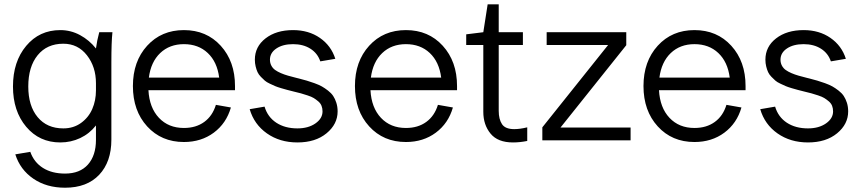

<svg xmlns="http://www.w3.org/2000/svg" viewBox="-20 -649 3983 888"><path d="M423.8 -2V-68.8Q394 -30.8 351.1 -10.5Q308.1 9.8 258.8 9.8Q162.1 9.8 101.1 -62.7Q40 -135.3 40 -249Q40 -363.8 101.1 -436.8Q162.1 -509.8 258.8 -509.8Q307.6 -509.8 350.3 -486.6Q393.1 -463.4 423.8 -424.8Q428.7 -461.9 439 -500H500Q495.1 -455.1 495.1 -359.9V-2.9Q495.1 99.6 438.7 159.4Q382.3 219.2 280.8 219.2Q195.3 219.2 134.3 177.5Q73.2 135.7 50.8 64.9L120.1 53.2Q137.2 101.6 178.7 127.7Q220.2 153.8 280.8 153.8Q349.6 153.8 386.7 112.1Q423.8 70.3 423.8 -2ZM110.8 -249Q110.8 -159.2 154.1 -107.2Q197.3 -55.2 272.9 -55.2Q319.8 -55.2 354.7 -80.3Q389.6 -105.5 406.7 -144.8Q423.8 -184.1 423.8 -231V-264.2Q423.8 -339.8 382.1 -393.3Q340.3 -446.8 272.9 -446.8Q197.3 -446.8 154.1 -393.6Q110.8 -340.3 110.8 -249Z M830.6 -509.8Q935.1 -509.8 1001 -437.3Q1066.9 -364.7 1066.9 -251V-231.9H666.5Q670.9 -150.9 715.1 -104Q759.3 -57.1 830.6 -57.1Q886.2 -57.1 924.6 -85Q962.9 -112.8 978.5 -164.1L1047.9 -151.9Q1026.9 -78.6 968.8 -35.4Q910.6 7.8 830.6 7.8Q726.6 7.8 660.6 -64.5Q594.7 -136.7 594.7 -251Q594.7 -365.2 660.6 -437.5Q726.6 -509.8 830.6 -509.8ZM830.6 -444.8Q764.2 -444.8 720.9 -403.6Q677.7 -362.3 668.5 -290H993.7Q984.4 -362.8 940.9 -403.8Q897.5 -444.8 830.6 -444.8Z M1335.4 -509.8Q1407.7 -509.8 1459.7 -473.6Q1511.7 -437.5 1530.8 -377L1461.4 -365.2Q1448.7 -402.8 1415.5 -423.8Q1382.3 -444.8 1335.4 -444.8Q1288.1 -444.8 1258.3 -424.8Q1228.5 -404.8 1228.5 -373Q1228.5 -357.9 1234.9 -345.7Q1241.2 -333.5 1252.4 -325.4Q1263.7 -317.4 1279.1 -310.8Q1294.4 -304.2 1312 -299.1Q1329.6 -293.9 1349.6 -289.1Q1357.9 -287.1 1361.8 -286.1Q1384.3 -280.3 1398.7 -276.1Q1413.1 -272 1434.1 -264.4Q1455.1 -256.8 1468.5 -249.3Q1481.9 -241.7 1497.1 -230Q1512.2 -218.3 1521 -205.1Q1529.8 -191.9 1535.6 -173.6Q1541.5 -155.3 1541.5 -133.8Q1541.5 -74.7 1490.2 -32.5Q1439 9.8 1355.5 9.8Q1273.9 9.8 1214.6 -32Q1155.3 -73.7 1134.8 -144L1203.6 -155.8Q1217.8 -107.9 1257.8 -81.5Q1297.9 -55.2 1355.5 -55.2Q1405.8 -55.2 1438.7 -78.1Q1471.7 -101.1 1471.7 -133.8Q1471.7 -147.9 1467 -159.7Q1462.4 -171.4 1451.7 -180.4Q1440.9 -189.5 1430.9 -195.6Q1420.9 -201.7 1402.3 -207.8Q1383.8 -213.9 1371.6 -217.3Q1359.4 -220.7 1336.4 -226.1Q1317.4 -231 1307.9 -233.4Q1298.3 -235.8 1280.3 -241.2Q1262.2 -246.6 1252.7 -250.7Q1243.2 -254.9 1228 -262Q1212.9 -269 1204.8 -276.1Q1196.8 -283.2 1186.5 -293.7Q1176.3 -304.2 1171.1 -315.4Q1166 -326.7 1162.4 -341.6Q1158.7 -356.4 1158.7 -373Q1158.7 -433.1 1208 -471.4Q1257.3 -509.8 1335.4 -509.8Z M1857.4 -509.8Q1961.9 -509.8 2027.8 -437.3Q2093.8 -364.7 2093.8 -251V-231.9H1693.4Q1697.8 -150.9 1741.9 -104Q1786.1 -57.1 1857.4 -57.1Q1913.1 -57.1 1951.4 -85Q1989.7 -112.8 2005.4 -164.1L2074.7 -151.9Q2053.7 -78.6 1995.6 -35.4Q1937.5 7.8 1857.4 7.8Q1753.4 7.8 1687.5 -64.5Q1621.6 -136.7 1621.6 -251Q1621.6 -365.2 1687.5 -437.5Q1753.4 -509.8 1857.4 -509.8ZM1857.4 -444.8Q1791 -444.8 1747.8 -403.6Q1704.6 -362.3 1695.3 -290H2020.5Q2011.2 -362.8 1967.8 -403.8Q1924.3 -444.8 1857.4 -444.8Z M2215.3 -131.8V-440.9H2136.2V-490.2L2215.3 -500L2235.4 -628.9H2286.6V-500H2398.4V-440.9H2286.6V-136.2Q2286.6 -97.7 2301.8 -74.7Q2316.9 -51.8 2358.4 -51.8Q2384.8 -51.8 2418.5 -60.1V2.9Q2384.8 9.8 2352.5 9.8Q2282.2 9.8 2248.8 -31Q2215.3 -71.8 2215.3 -131.8Z M2488.3 -60.1 2792.5 -440.9H2508.3V-500H2876.5V-439.9L2572.3 -59.1H2896.5V0H2488.3Z M3191.9 -509.8Q3296.4 -509.8 3362.3 -437.3Q3428.2 -364.7 3428.2 -251V-231.9H3027.8Q3032.2 -150.9 3076.4 -104Q3120.6 -57.1 3191.9 -57.1Q3247.6 -57.1 3285.9 -85Q3324.2 -112.8 3339.8 -164.1L3409.2 -151.9Q3388.2 -78.6 3330.1 -35.4Q3272 7.8 3191.9 7.8Q3087.9 7.8 3022 -64.5Q2956.1 -136.7 2956.1 -251Q2956.1 -365.2 3022 -437.5Q3087.9 -509.8 3191.9 -509.8ZM3191.9 -444.8Q3125.5 -444.8 3082.3 -403.6Q3039.1 -362.3 3029.8 -290H3355Q3345.7 -362.8 3302.2 -403.8Q3258.8 -444.8 3191.9 -444.8Z M3696.8 -509.8Q3769 -509.8 3821 -473.6Q3873 -437.5 3892.1 -377L3822.8 -365.2Q3810.1 -402.8 3776.9 -423.8Q3743.7 -444.8 3696.8 -444.8Q3649.4 -444.8 3619.6 -424.8Q3589.8 -404.8 3589.8 -373Q3589.8 -357.9 3596.2 -345.7Q3602.5 -333.5 3613.8 -325.4Q3625 -317.4 3640.4 -310.8Q3655.8 -304.2 3673.3 -299.1Q3690.9 -293.9 3710.9 -289.1Q3719.2 -287.1 3723.1 -286.1Q3745.6 -280.3 3760 -276.1Q3774.4 -272 3795.4 -264.4Q3816.4 -256.8 3829.8 -249.3Q3843.3 -241.7 3858.4 -230Q3873.5 -218.3 3882.3 -205.1Q3891.1 -191.9 3897 -173.6Q3902.8 -155.3 3902.8 -133.8Q3902.8 -74.7 3851.6 -32.5Q3800.3 9.8 3716.8 9.8Q3635.3 9.8 3575.9 -32Q3516.6 -73.7 3496.1 -144L3564.9 -155.8Q3579.1 -107.9 3619.1 -81.5Q3659.2 -55.2 3716.8 -55.2Q3767.1 -55.2 3800 -78.1Q3833 -101.1 3833 -133.8Q3833 -147.9 3828.4 -159.7Q3823.7 -171.4 3813 -180.4Q3802.2 -189.5 3792.2 -195.6Q3782.2 -201.7 3763.7 -207.8Q3745.1 -213.9 3732.9 -217.3Q3720.7 -220.7 3697.8 -226.1Q3678.7 -231 3669.2 -233.4Q3659.7 -235.8 3641.6 -241.2Q3623.5 -246.6 3614 -250.7Q3604.5 -254.9 3589.4 -262Q3574.2 -269 3566.2 -276.1Q3558.1 -283.2 3547.9 -293.7Q3537.6 -304.2 3532.5 -315.4Q3527.3 -326.7 3523.7 -341.6Q3520 -356.4 3520 -373Q3520 -433.1 3569.3 -471.4Q3618.7 -509.8 3696.8 -509.8Z"/></svg>

Font: LT Superior
Style: Regular
Weight: 400
Designer: Daniel Lyons
Foundry: LyonsType
Version: Version 1.000